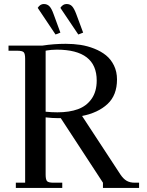

<svg xmlns="http://www.w3.org/2000/svg" viewBox="-20 -927 725 947"><path d="M22 -676.8V-702.1H189Q245.6 -710.9 304.2 -710.9Q342.3 -710.9 377.2 -705.6Q412.1 -700.2 445.3 -687Q478.5 -673.8 502.9 -654.1Q527.3 -634.3 542.2 -603.8Q557.1 -573.2 557.1 -535.2Q557.1 -457.5 510.5 -414.1Q463.9 -370.6 384.8 -355L574.2 -65.9Q588.4 -44.9 604.5 -35.4Q620.6 -25.9 645 -25.9H666V0H487.8V-25.9L279.8 -344.2H268.1Q238.3 -344.2 205.1 -348.1V-65.9Q205.1 -41 212.2 -33.4Q219.2 -25.9 244.1 -25.9H287.1V0H58.1V-25.9H104V-637.2Q104 -662.1 96.9 -669.4Q89.8 -676.8 64.9 -676.8ZM166 -888.2Q178.2 -907.2 195.8 -907.2Q212.9 -907.2 223.6 -896.2Q234.4 -885.3 244.1 -857.9L277.8 -766.1L253.9 -756.8ZM205.1 -376Q235.4 -373 263.2 -373Q321.8 -373 364.3 -388.4Q406.7 -403.8 431.9 -439.7Q457 -475.6 457 -529.8Q457 -682.1 259.8 -682.1Q246.6 -682.1 232.9 -680.9Q219.2 -679.7 211.9 -678.2L205.1 -676.8ZM277.8 -888.2Q290 -907.2 308.1 -907.2Q325.2 -907.2 335.4 -896.2Q345.7 -885.3 356 -857.9L390.1 -766.1L366.2 -756.8Z"/></svg>

Font: Dihjauti S
Style: Bold
Weight: 700
Designer: T. Christopher White
Version: Version 3.0.0